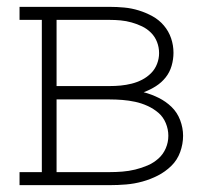

<svg xmlns="http://www.w3.org/2000/svg" viewBox="-20 -540 640 560"><path d="M37 0V-38H102V-482H37V-520H300Q321 -520 342.5 -518Q364 -516 385 -509.5Q406 -503 425 -492.5Q444 -482 458 -465.5Q472 -449 479 -428.5Q486 -408 486 -386Q486 -367 480.5 -348Q475 -329 463 -314Q451 -299 434.5 -288.5Q418 -278 399 -271Q422 -265 443 -254.5Q464 -244 480.5 -228Q497 -212 505.5 -189.5Q514 -167 514 -144Q514 -120 505.5 -96.5Q497 -73 479.5 -56Q462 -39 440.5 -28Q419 -17 395.5 -10.5Q372 -4 348 -2Q324 0 300 0ZM145 -289H300Q316 -289 332 -290.5Q348 -292 364 -296Q380 -300 394.5 -307.5Q409 -315 420.5 -326.5Q432 -338 438 -353.5Q444 -369 444 -385Q444 -402 438 -417.5Q432 -433 420.5 -444.5Q409 -456 394.5 -463Q380 -470 364 -474.5Q348 -479 332 -480.5Q316 -482 300 -482H145ZM145 -38H300Q318 -38 337 -39.5Q356 -41 374.5 -45.5Q393 -50 410.5 -57.5Q428 -65 442 -77.5Q456 -90 463.5 -107.5Q471 -125 471 -144Q471 -163 463.5 -181Q456 -199 442 -211Q428 -223 410.5 -231Q393 -239 374.5 -243Q356 -247 337 -248.5Q318 -250 300 -250H145Z"/></svg>

Font: Iosevka Etoile Extralight
Style: Regular
Weight: 200
Designer: Belleve Invis
Foundry: Belleve Invis
Version: Version 22.1.2; ttfautohint (v1.8.4)